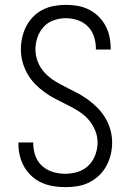

<svg xmlns="http://www.w3.org/2000/svg" viewBox="-20 -763 540 791"><path d="M249 8Q224 8 199.5 4Q175 0 152.5 -10Q130 -20 111.5 -36.5Q93 -53 80.5 -74.5Q68 -96 62 -120Q56 -144 56 -169V-176H117V-171Q117 -145 126 -120.5Q135 -96 154 -79Q173 -62 198 -54.5Q223 -47 249 -47Q275 -47 300.5 -55Q326 -63 344.5 -81Q363 -99 372.5 -124.5Q382 -150 382 -176Q382 -202 371.5 -227Q361 -252 343.5 -271.5Q326 -291 303.5 -305Q281 -319 257 -331Q233 -343 209.5 -355Q186 -367 164.5 -382.5Q143 -398 124.5 -417Q106 -436 93 -459Q80 -482 73 -507.5Q66 -533 66 -560Q66 -584 71.5 -608.5Q77 -633 88 -654.5Q99 -676 116.5 -694Q134 -712 156 -723Q178 -734 202.5 -738.5Q227 -743 251 -743Q275 -743 299 -739Q323 -735 344.5 -724.5Q366 -714 384 -697Q402 -680 413.5 -659Q425 -638 430.5 -614Q436 -590 436 -566V-559H375V-564Q375 -589 367 -613Q359 -637 341.5 -654.5Q324 -672 300 -680Q276 -688 251 -688Q226 -688 201.5 -679.5Q177 -671 160 -652.5Q143 -634 134.5 -609.5Q126 -585 126 -560Q126 -533 136 -508Q146 -483 164 -463.5Q182 -444 204.5 -430Q227 -416 250.5 -404.5Q274 -393 297.5 -380.5Q321 -368 342.5 -352.5Q364 -337 382.5 -318Q401 -299 414.5 -276Q428 -253 435 -227.5Q442 -202 442 -176Q442 -150 436 -125.5Q430 -101 418 -79Q406 -57 387.5 -39.5Q369 -22 346.5 -11Q324 0 299 4Q274 8 249 8Z"/></svg>

Font: Iosevka Fixed SS04 Light
Style: Regular
Weight: 300
Monospace: yes
Designer: Belleve Invis
Foundry: Belleve Invis
Version: Version 32.5.0